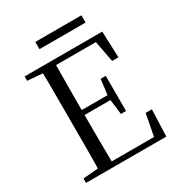

<svg xmlns="http://www.w3.org/2000/svg" viewBox="-202 -1005 1056 1137"><g transform="rotate(-30 326.0 -436.5)"><path d="M210 -823.8V-873.3H525.3V-823.8ZM52.8 0V-30.1L190.9 -42.1H202.2V0ZM155.3 0Q157.3 -83.6 157.4 -167.7Q157.5 -251.7 157.5 -336.8V-391.1Q157.5 -476.1 157.4 -560.4Q157.3 -644.8 155.3 -728H248.3Q247.1 -645.2 246.6 -559.4Q246.1 -473.5 246.1 -379.9V-357.6Q246.1 -257.3 246.6 -170.7Q247.1 -84.1 248.3 0ZM202.2 0V-34.3H576.6L532.4 -8.9L565.7 -182.5H608.3L601.6 0ZM202.2 -352.7V-386.4H442.5V-352.7ZM435.8 -250.4 422.2 -361.4V-382.4L435.8 -490.8H470.8V-250.4ZM52.8 -698V-728H202.2V-686.9H190.9ZM547.7 -548 514.8 -720.9 559.3 -693H202.2V-728H583.8L590.7 -548Z"/></g></svg>

Font: Noto Serif TC
Style: Regular
Weight: 200
Designer: Ryoko NISHIZUKA 西塚涼子 (kana & ideographs); Frank Grießhammer (Latin, Greek & Cyrillic); Wenlong ZHANG 张文龙 (bopomofo); San
Foundry: Adobe
Version: Version 2.001;hotconv 1.1.0;makeotfexe 2.6.0